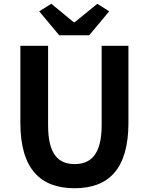

<svg xmlns="http://www.w3.org/2000/svg" viewBox="-20 -984 788 1018"><path d="M376 14C556 14 661 -88 661 -333V-741H519V-320C519 -166 462 -114 376 -114C289 -114 235 -166 235 -320V-741H88V-333C88 -88 194 14 376 14ZM294 -797H453L559 -924L496 -964L376 -866H371L252 -964L188 -924Z"/></svg>

Font: Source Han Sans KR
Style: Bold
Weight: 700
Designer: Ryoko NISHIZUKA 西塚涼子 (kana, bopomofo & ideographs); Paul D. Hunt (Latin, Greek & Cyrillic); Sandoll Communications 산돌커뮤니
Foundry: Adobe
Version: Version 2.004;hotconv 1.0.118;makeotfexe 2.5.65603